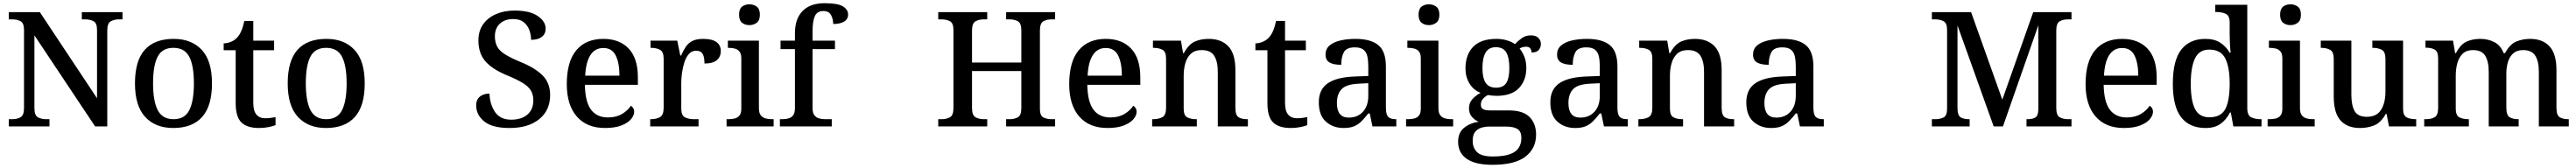

<svg xmlns="http://www.w3.org/2000/svg" viewBox="-20 -790 16091 1050"><path d="M35 0V-45H56Q86 -45 108 -57Q130 -69 130 -115V-603Q130 -646 108 -657.5Q86 -669 56 -669H35V-714H229L586 -176V-603Q586 -646 564 -657.5Q542 -669 512 -669H491V-714H745V-669H724Q694 -669 672 -657Q650 -645 650 -599V0H574L195 -569V-115Q195 -69 216.5 -57Q238 -45 268 -45H289V0Z M1062 10Q951 10 887 -59Q823 -128 823 -269Q823 -410 884 -478.5Q945 -547 1065 -547Q1176 -547 1240 -478.5Q1304 -410 1304 -269Q1304 -128 1242.5 -59Q1181 10 1062 10ZM1064 -45Q1134 -45 1162.5 -102Q1191 -159 1191 -269Q1191 -380 1162 -435.5Q1133 -491 1063 -491Q993 -491 964.5 -435.5Q936 -380 936 -269Q936 -159 965 -102Q994 -45 1064 -45Z M1598 10Q1524 10 1488 -24.5Q1452 -59 1452 -146V-476H1377V-519Q1398 -519 1421 -528Q1444 -537 1460 -554Q1491 -586 1506 -659H1562V-536H1692V-476H1562V-146Q1562 -97 1581.5 -74Q1601 -51 1636 -51Q1654 -51 1670 -53Q1686 -55 1701 -58V-8Q1688 -2 1659 4Q1630 10 1598 10Z M2016 10Q1905 10 1841 -59Q1777 -128 1777 -269Q1777 -410 1838 -478.5Q1899 -547 2019 -547Q2130 -547 2194 -478.5Q2258 -410 2258 -269Q2258 -128 2196.5 -59Q2135 10 2016 10ZM2018 -45Q2088 -45 2116.5 -102Q2145 -159 2145 -269Q2145 -380 2116 -435.5Q2087 -491 2017 -491Q1947 -491 1918.5 -435.5Q1890 -380 1890 -269Q1890 -159 1919 -102Q1948 -45 2018 -45Z M3163 10Q3055 10 3004.5 -31Q2954 -72 2954 -131Q2954 -167 2977 -186Q3000 -205 3037 -205Q3040 -136 3072.5 -89Q3105 -42 3173 -42Q3237 -42 3274 -74Q3311 -106 3311 -163Q3311 -199 3295.5 -224.5Q3280 -250 3245 -271.5Q3210 -293 3152 -317Q3056 -356 3012 -406.5Q2968 -457 2968 -537Q2968 -596 2997 -637.5Q3026 -679 3077.5 -701.5Q3129 -724 3194 -724Q3289 -724 3338.5 -690Q3388 -656 3388 -611Q3388 -578 3364 -559.5Q3340 -541 3297 -541Q3297 -571 3286.5 -601Q3276 -631 3251.5 -651Q3227 -671 3186 -671Q3133 -671 3102 -642Q3071 -613 3071 -563Q3071 -526 3085 -499.5Q3099 -473 3133.5 -451Q3168 -429 3228 -404Q3320 -367 3368 -319.5Q3416 -272 3416 -196Q3416 -100 3347.5 -45Q3279 10 3163 10Z M3759 10Q3645 10 3582.5 -62Q3520 -134 3520 -264Q3520 -405 3579.5 -476Q3639 -547 3749 -547Q3849 -547 3906.5 -486.5Q3964 -426 3964 -307V-260H3633Q3635 -153 3671.5 -104.5Q3708 -56 3777 -56Q3829 -56 3865.5 -78Q3902 -100 3920 -129Q3928 -125 3934.5 -115Q3941 -105 3941 -91Q3941 -69 3921.5 -45.5Q3902 -22 3861.5 -6Q3821 10 3759 10ZM3849 -317Q3849 -395 3826 -442.5Q3803 -490 3748 -490Q3696 -490 3667.5 -445.5Q3639 -401 3635 -317Z M4041 0V-45H4044Q4078 -45 4101.5 -57.5Q4125 -70 4125 -117V-423Q4125 -467 4102 -479Q4079 -491 4046 -491H4043V-536H4210L4229 -443H4234Q4247 -473 4262.5 -496.5Q4278 -520 4303.5 -533.5Q4329 -547 4372 -547Q4428 -547 4455 -527Q4482 -507 4482 -471Q4482 -436 4457.5 -414.5Q4433 -393 4380 -393Q4380 -434 4368.5 -453.5Q4357 -473 4328 -473Q4300 -473 4282 -452Q4264 -431 4254 -399Q4244 -367 4239.5 -333Q4235 -299 4235 -273V-112Q4235 -68 4258.5 -56.5Q4282 -45 4314 -45H4343V0Z M4661 -633Q4633 -633 4614.5 -648Q4596 -663 4596 -698Q4596 -734 4614.5 -748.5Q4633 -763 4661 -763Q4687 -763 4706.5 -748.5Q4726 -734 4726 -698Q4726 -663 4706.5 -648Q4687 -633 4661 -633ZM4518 0V-45H4531Q4551 -45 4569 -49.5Q4587 -54 4598.5 -68Q4610 -82 4610 -111V-425Q4610 -454 4598.5 -468Q4587 -482 4569 -486.5Q4551 -491 4531 -491H4526V-536H4720V-115Q4720 -84 4731.5 -69.5Q4743 -55 4761 -50Q4779 -45 4799 -45H4812V0Z M4851 0V-45H4866Q4887 -45 4905 -50Q4923 -55 4934 -69.5Q4945 -84 4945 -115V-483H4855V-536H4945V-582Q4945 -673 4993 -721.5Q5041 -770 5130 -770Q5213 -770 5245 -750Q5277 -730 5277 -699Q5277 -670 5252 -655Q5227 -640 5184 -640Q5184 -669 5171 -695Q5158 -721 5122 -721Q5084 -721 5069.5 -689.5Q5055 -658 5055 -594V-536H5195V-483H5055V-115Q5055 -84 5066.5 -69.5Q5078 -55 5096 -50Q5114 -45 5134 -45H5175V0Z M5840 0V-45H5861Q5891 -45 5913 -57Q5935 -69 5935 -115V-603Q5935 -646 5913 -657.5Q5891 -669 5861 -669H5840V-714H6146V-669H6125Q6095 -669 6073 -657Q6051 -645 6051 -599V-399H6359V-599Q6359 -645 6337.5 -657Q6316 -669 6285 -669H6264V-714H6570V-669H6549Q6519 -669 6497 -657Q6475 -645 6475 -599V-110Q6475 -67 6497 -56Q6519 -45 6549 -45H6570V0H6264V-45H6285Q6316 -45 6337.5 -57Q6359 -69 6359 -115V-346H6051V-115Q6051 -69 6073 -57Q6095 -45 6125 -45H6146V0Z M6897 10Q6783 10 6720.5 -62Q6658 -134 6658 -264Q6658 -405 6717.5 -476Q6777 -547 6887 -547Q6987 -547 7044.5 -486.5Q7102 -426 7102 -307V-260H6771Q6773 -153 6809.5 -104.5Q6846 -56 6915 -56Q6967 -56 7003.5 -78Q7040 -100 7058 -129Q7066 -125 7072.5 -115Q7079 -105 7079 -91Q7079 -69 7059.5 -45.5Q7040 -22 6999.5 -6Q6959 10 6897 10ZM6987 -317Q6987 -395 6964 -442.5Q6941 -490 6886 -490Q6834 -490 6805.5 -445.5Q6777 -401 6773 -317Z M7176 0V-45H7182Q7216 -45 7239.5 -57.5Q7263 -70 7263 -116V-424Q7263 -467 7240.5 -479Q7218 -491 7185 -491H7181V-536H7356L7369 -458H7374Q7405 -514 7443 -530.5Q7481 -547 7529 -547Q7608 -547 7652 -500.5Q7696 -454 7696 -352V-117Q7696 -70 7715.5 -57.5Q7735 -45 7769 -45H7774V0H7586V-341Q7586 -406 7563.5 -441.5Q7541 -477 7485 -477Q7443 -477 7418.5 -454.5Q7394 -432 7383.5 -395.5Q7373 -359 7373 -317V-111Q7373 -68 7395.5 -56.5Q7418 -45 7451 -45H7455V0Z M8042 10Q7968 10 7932 -24.5Q7896 -59 7896 -146V-476H7821V-519Q7842 -519 7865 -528Q7888 -537 7904 -554Q7935 -586 7950 -659H8006V-536H8136V-476H8006V-146Q8006 -97 8025.5 -74Q8045 -51 8080 -51Q8098 -51 8114 -53Q8130 -55 8145 -58V-8Q8132 -2 8103 4Q8074 10 8042 10Z M8372 10Q8306 10 8261.5 -29.5Q8217 -69 8217 -151Q8217 -231 8273 -269.5Q8329 -308 8444 -312L8526 -315V-373Q8526 -409 8520.5 -436Q8515 -463 8497 -478.5Q8479 -494 8442 -494Q8389 -494 8373 -463Q8357 -432 8357 -385Q8309 -385 8284 -399.5Q8259 -414 8259 -449Q8259 -484 8284 -505.5Q8309 -527 8351.5 -537Q8394 -547 8446 -547Q8541 -547 8588.5 -508Q8636 -469 8636 -375V-117Q8636 -75 8650 -60Q8664 -45 8698 -45H8701V0H8552L8535 -81H8526Q8505 -54 8485 -33.5Q8465 -13 8439 -1.5Q8413 10 8372 10ZM8404 -55Q8460 -55 8493 -92Q8526 -129 8526 -191V-270L8467 -267Q8390 -264 8360 -233.5Q8330 -203 8330 -146Q8330 -55 8404 -55Z M8905 -633Q8877 -633 8858.5 -648Q8840 -663 8840 -698Q8840 -734 8858.5 -748.5Q8877 -763 8905 -763Q8931 -763 8950.5 -748.5Q8970 -734 8970 -698Q8970 -663 8950.5 -648Q8931 -633 8905 -633ZM8762 0V-45H8775Q8795 -45 8813 -49.5Q8831 -54 8842.5 -68Q8854 -82 8854 -111V-425Q8854 -454 8842.5 -468Q8831 -482 8813 -486.5Q8795 -491 8775 -491H8770V-536H8964V-115Q8964 -84 8975.5 -69.5Q8987 -55 9005 -50Q9023 -45 9043 -45H9056V0Z M9302 240Q9194 240 9140.5 202.5Q9087 165 9087 96Q9087 39 9124 9Q9161 -21 9215 -29Q9193 -38 9174 -59Q9155 -80 9155 -113Q9155 -144 9173 -166.5Q9191 -189 9227 -210Q9183 -227 9158 -268Q9133 -309 9133 -362Q9133 -448 9181 -497.5Q9229 -547 9327 -547Q9363 -547 9394.5 -537Q9426 -527 9442 -514Q9460 -534 9484.5 -551.5Q9509 -569 9541 -569Q9573 -569 9588.5 -553Q9604 -537 9604 -516Q9604 -494 9591 -478Q9578 -462 9546 -462Q9546 -476 9538 -487Q9530 -498 9512 -498Q9489 -498 9471 -487Q9489 -465 9501 -435Q9513 -405 9513 -364Q9513 -289 9467.5 -240Q9422 -191 9327 -191Q9315 -191 9298.5 -192.5Q9282 -194 9273 -196Q9255 -187 9242 -172Q9229 -157 9229 -136Q9229 -118 9241 -109Q9253 -100 9287 -100H9402Q9494 -100 9534 -58Q9574 -16 9574 51Q9574 138 9507.5 189Q9441 240 9302 240ZM9324 -242Q9370 -242 9388.5 -272.5Q9407 -303 9407 -365Q9407 -429 9388 -462Q9369 -495 9323 -495Q9278 -495 9258.5 -461Q9239 -427 9239 -364Q9239 -303 9259 -272.5Q9279 -242 9324 -242ZM9304 188Q9372 188 9411 173.5Q9450 159 9466 133Q9482 107 9482 73Q9482 31 9457.5 16Q9433 1 9386 1H9283Q9257 1 9233 8Q9209 15 9193.5 34Q9178 53 9178 91Q9178 134 9205.5 161Q9233 188 9304 188Z M9818 10Q9752 10 9707.5 -29.5Q9663 -69 9663 -151Q9663 -231 9719 -269.5Q9775 -308 9890 -312L9972 -315V-373Q9972 -409 9966.5 -436Q9961 -463 9943 -478.5Q9925 -494 9888 -494Q9835 -494 9819 -463Q9803 -432 9803 -385Q9755 -385 9730 -399.5Q9705 -414 9705 -449Q9705 -484 9730 -505.5Q9755 -527 9797.5 -537Q9840 -547 9892 -547Q9987 -547 10034.5 -508Q10082 -469 10082 -375V-117Q10082 -75 10096 -60Q10110 -45 10144 -45H10147V0H9998L9981 -81H9972Q9951 -54 9931 -33.5Q9911 -13 9885 -1.5Q9859 10 9818 10ZM9850 -55Q9906 -55 9939 -92Q9972 -129 9972 -191V-270L9913 -267Q9836 -264 9806 -233.5Q9776 -203 9776 -146Q9776 -55 9850 -55Z M10213 0V-45H10219Q10253 -45 10276.5 -57.5Q10300 -70 10300 -116V-424Q10300 -467 10277.5 -479Q10255 -491 10222 -491H10218V-536H10393L10406 -458H10411Q10442 -514 10480 -530.5Q10518 -547 10566 -547Q10645 -547 10689 -500.5Q10733 -454 10733 -352V-117Q10733 -70 10752.5 -57.5Q10772 -45 10806 -45H10811V0H10623V-341Q10623 -406 10600.5 -441.5Q10578 -477 10522 -477Q10480 -477 10455.5 -454.5Q10431 -432 10420.5 -395.5Q10410 -359 10410 -317V-111Q10410 -68 10432.5 -56.5Q10455 -45 10488 -45H10492V0Z M11042 10Q10976 10 10931.5 -29.5Q10887 -69 10887 -151Q10887 -231 10943 -269.5Q10999 -308 11114 -312L11196 -315V-373Q11196 -409 11190.5 -436Q11185 -463 11167 -478.5Q11149 -494 11112 -494Q11059 -494 11043 -463Q11027 -432 11027 -385Q10979 -385 10954 -399.5Q10929 -414 10929 -449Q10929 -484 10954 -505.5Q10979 -527 11021.5 -537Q11064 -547 11116 -547Q11211 -547 11258.5 -508Q11306 -469 11306 -375V-117Q11306 -75 11320 -60Q11334 -45 11368 -45H11371V0H11222L11205 -81H11196Q11175 -54 11155 -33.5Q11135 -13 11109 -1.5Q11083 10 11042 10ZM11074 -55Q11130 -55 11163 -92Q11196 -129 11196 -191V-270L11137 -267Q11060 -264 11030 -233.5Q11000 -203 11000 -146Q11000 -55 11074 -55Z M12046 0V-45H12067Q12097 -45 12119 -56Q12141 -67 12141 -110V-603Q12141 -646 12119 -657.5Q12097 -669 12067 -669H12046V-714H12291L12486 -167L12679 -714H12918V-669H12897Q12866 -669 12844.5 -657Q12823 -645 12823 -599V-115Q12823 -69 12844.5 -57Q12866 -45 12897 -45H12918V0H12637V-45H12642Q12674 -45 12692 -55.5Q12710 -66 12711 -106V-632L12490 0H12432L12206 -631V-115Q12206 -69 12225 -57Q12244 -45 12278 -45H12282V0Z M13245 10Q13131 10 13068.5 -62Q13006 -134 13006 -264Q13006 -405 13065.5 -476Q13125 -547 13235 -547Q13335 -547 13392.5 -486.5Q13450 -426 13450 -307V-260H13119Q13121 -153 13157.5 -104.5Q13194 -56 13263 -56Q13315 -56 13351.5 -78Q13388 -100 13406 -129Q13414 -125 13420.5 -115Q13427 -105 13427 -91Q13427 -69 13407.5 -45.5Q13388 -22 13347.5 -6Q13307 10 13245 10ZM13335 -317Q13335 -395 13312 -442.5Q13289 -490 13234 -490Q13182 -490 13153.5 -445.5Q13125 -401 13121 -317Z M13755 10Q13656 10 13603.5 -56.5Q13551 -123 13551 -267Q13551 -412 13603.5 -479.5Q13656 -547 13754 -547Q13811 -547 13847.5 -523Q13884 -499 13906 -461H13912Q13909 -486 13907.5 -518Q13906 -550 13906 -574V-649Q13906 -692 13881.5 -703.5Q13857 -715 13824 -715H13816V-760H14016V-114Q14016 -69 14040.5 -57Q14065 -45 14098 -45H14105V0H13929L13913 -87H13908Q13885 -42 13849 -16Q13813 10 13755 10ZM13779 -57Q13852 -57 13879 -109Q13906 -161 13906 -268Q13906 -370 13878.5 -425Q13851 -480 13778 -480Q13716 -480 13689.5 -425Q13663 -370 13663 -267Q13663 -161 13689.5 -109Q13716 -57 13779 -57Z M14286 -633Q14258 -633 14239.5 -648Q14221 -663 14221 -698Q14221 -734 14239.5 -748.5Q14258 -763 14286 -763Q14312 -763 14331.5 -748.5Q14351 -734 14351 -698Q14351 -663 14331.5 -648Q14312 -633 14286 -633ZM14143 0V-45H14156Q14176 -45 14194 -49.5Q14212 -54 14223.5 -68Q14235 -82 14235 -111V-425Q14235 -454 14223.5 -468Q14212 -482 14194 -486.5Q14176 -491 14156 -491H14151V-536H14345V-115Q14345 -84 14356.5 -69.5Q14368 -55 14386 -50Q14404 -45 14424 -45H14437V0Z M14720 10Q14641 10 14598.5 -37Q14556 -84 14556 -187V-422Q14556 -466 14533.5 -478.5Q14511 -491 14478 -491H14475V-536H14666V-198Q14666 -133 14686 -96.5Q14706 -60 14763 -60Q14824 -60 14851.5 -103.5Q14879 -147 14879 -219V-421Q14879 -467 14855.5 -479Q14832 -491 14800 -491H14797V-536H14989V-111Q14989 -67 15012 -56Q15035 -45 15067 -45H15071V0H14901L14886 -78H14881Q14850 -23 14809 -6.5Q14768 10 14720 10Z M15121 0V-45H15131Q15165 -45 15186.5 -57.5Q15208 -70 15208 -116V-425Q15208 -468 15186.5 -480Q15165 -492 15132 -492H15129V-536H15301L15314 -458H15319Q15349 -514 15386.5 -530.5Q15424 -547 15471 -547Q15520 -547 15559.5 -526.5Q15599 -506 15617 -458H15626Q15656 -514 15696 -530.5Q15736 -547 15783 -547Q15860 -547 15903.5 -500.5Q15947 -454 15947 -352V-117Q15947 -70 15967 -57.5Q15987 -45 16021 -45H16024V0H15837V-341Q15837 -406 15815 -441.5Q15793 -477 15739 -477Q15700 -477 15677 -456.5Q15654 -436 15644 -402.5Q15634 -369 15634 -330V-117Q15634 -70 15654.5 -57.5Q15675 -45 15708 -45H15711V0H15524V-341Q15524 -406 15502 -441.5Q15480 -477 15426 -477Q15385 -477 15361.5 -454.5Q15338 -432 15328 -395.5Q15318 -359 15318 -317V-111Q15318 -68 15341 -56.5Q15364 -45 15397 -45H15400V0Z"/></svg>

Font: Noto Serif Hentaigana Medium
Style: Regular
Weight: 500
Designer: Kazuhiro Yamada
Foundry: nipponia
Version: Version 1.000; ttfautohint (v1.8.4.7-5d5b)